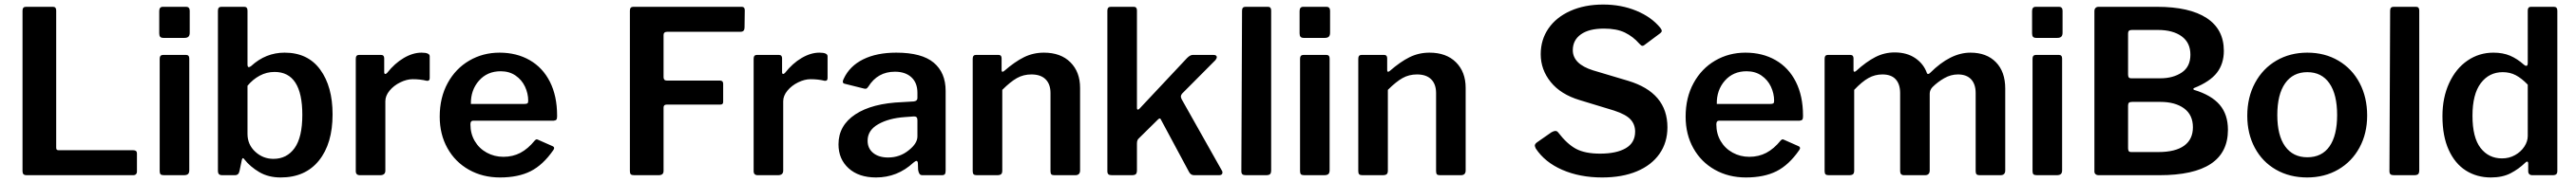

<svg xmlns="http://www.w3.org/2000/svg" viewBox="-20 -772 11325 802"><path d="M94 -742C84 -742 79 -736.3 79 -725V-18C79 -12 80.3 -7.5 83 -4.5C85.7 -1.5 90.7 0 98 0H565C571 0 575.3 -1.5 578 -4.5C580.7 -7.5 582 -11 582 -15V-96C582 -105.3 576.7 -110 566 -110H238C234 -110 231.2 -110.8 229.5 -112.5C227.8 -114.2 227 -117.3 227 -122V-726C227 -736.7 222.3 -742 213 -742Z M814 -628V-725C814 -730.3 812.7 -734.5 810 -737.5C807.3 -740.5 803.7 -742 799 -742H696C685.3 -742 680 -735.7 680 -723V-625C680 -618.3 681.3 -613.3 684 -610C686.7 -606.7 691.7 -605 699 -605H790C798.7 -605 804.8 -606.8 808.5 -610.5C812.2 -614.2 814 -620 814 -628ZM812 -22V-514C812 -524.7 807.3 -530 798 -530H697C687 -530 682 -524.3 682 -513V-18C682 -11.3 683.3 -6.7 686 -4C688.7 -1.3 693.7 0 701 0H788C796.7 0 802.8 -1.7 806.5 -5C810.2 -8.3 812 -14 812 -22Z M958 0H1012C1018 0 1022.7 -1.5 1026 -4.5C1029.3 -7.5 1031.7 -12.3 1033 -19L1043 -67C1044.3 -72.3 1046 -75 1048 -75C1050 -75 1052 -73.3 1054 -70C1071.3 -48 1093.3 -29.2 1120 -13.5C1146.7 2.2 1178 10 1214 10C1286 10 1342 -14.8 1382 -64.5C1422 -114.2 1442 -182 1442 -268C1442 -350 1423.8 -415.8 1387.5 -465.5C1351.2 -515.2 1299 -540 1231 -540C1175.7 -540 1126.7 -520.3 1084 -481C1079.3 -477.7 1076 -476 1074 -476C1070 -476 1068 -480 1068 -488V-725C1068 -736.3 1063.3 -742 1054 -742H953C943 -742 938 -736.3 938 -725V-20C938 -12.7 939.5 -7.5 942.5 -4.5C945.5 -1.5 950.7 0 958 0ZM1068 -182V-394C1083.3 -412.7 1101.2 -427.5 1121.5 -438.5C1141.8 -449.5 1163.7 -455 1187 -455C1268.3 -455 1309 -392 1309 -266C1309 -200 1297.7 -151.2 1275 -119.5C1252.3 -87.8 1221.3 -72 1182 -72C1151.3 -72 1124.7 -82.5 1102 -103.5C1079.3 -124.5 1068 -150.7 1068 -182Z M1544 -18C1544 -6 1550 0 1562 0H1651C1666.3 0 1674 -6.7 1674 -20V-326C1674 -342 1680.2 -357.5 1692.5 -372.5C1704.8 -387.5 1720.5 -399.7 1739.5 -409C1758.5 -418.3 1776.7 -423 1794 -423C1816.7 -423 1837.3 -420.7 1856 -416C1864.7 -414.7 1869 -418.7 1869 -428V-524C1869 -534.7 1857 -540 1833 -540C1807.7 -540 1781.7 -532.2 1755 -516.5C1728.3 -500.8 1704 -479 1682 -451C1678.7 -447.7 1676 -446 1674 -446C1670.7 -446 1669 -448.7 1669 -454V-515C1669 -525 1664.3 -530 1655 -530H1558C1548.7 -530 1544 -524.3 1544 -513Z M2067 -150.5C2054.3 -172.2 2048 -196.7 2048 -224C2048 -234.7 2051.7 -240 2059 -240H2413C2419.7 -240.7 2424 -242.3 2426 -245C2428 -247.7 2429 -252.3 2429 -259V-263C2429 -320.3 2418.5 -369.8 2397.5 -411.5C2376.5 -453.2 2346.8 -485 2308.5 -507C2270.2 -529 2226 -540 2176 -540C2127.3 -540 2083 -528.3 2043 -505C2003 -481.7 1971.3 -448.7 1948 -406C1924.7 -363.3 1913 -314 1913 -258C1913 -206 1924.3 -159.7 1947 -119C1969.7 -78.3 2001.2 -46.7 2041.5 -24C2081.8 -1.3 2127.3 10 2178 10C2231.3 10 2276.2 0.8 2312.5 -17.5C2348.8 -35.8 2382 -66.7 2412 -110C2414.7 -114 2416 -117 2416 -119C2416 -123 2413.7 -126 2409 -128L2348 -155C2344 -157 2341 -158 2339 -158C2337 -158 2334.3 -156.3 2331 -153C2311 -128.3 2289.8 -110.2 2267.5 -98.5C2245.2 -86.8 2220.3 -81 2193 -81C2166.3 -81 2141.8 -87.2 2119.5 -99.5C2097.2 -111.8 2079.7 -128.8 2067 -150.5ZM2285 -314H2050C2049.3 -354.7 2061.2 -388.8 2085.5 -416.5C2109.8 -444.2 2141.7 -458 2181 -458C2206.3 -458 2228.2 -451.7 2246.5 -439C2264.8 -426.3 2278.7 -410 2288 -390C2297.3 -370 2302 -349.3 2302 -328C2302 -322 2300.8 -318.2 2298.5 -316.5C2296.2 -314.8 2291.7 -314 2285 -314Z M2764 -742C2754 -742 2749 -736.3 2749 -725V-18C2749 -11.3 2750.3 -6.7 2753 -4C2755.7 -1.3 2760.7 0 2768 0H2875C2882.3 0 2887.8 -1.5 2891.5 -4.5C2895.2 -7.5 2897 -12.3 2897 -19V-298C2897 -306.7 2901.3 -311 2910 -311H3145C3150.3 -311 3154 -312 3156 -314C3158 -316 3159 -319 3159 -323V-403C3159 -412.3 3154.3 -417 3145 -417H2911C2901.7 -417 2897 -422 2897 -432V-618C2897 -627.3 2902.7 -632 2914 -632H3236C3247.3 -632 3253 -638.3 3253 -651L3254 -727C3254 -737 3249.7 -742 3241 -742Z M3293 -18C3293 -6 3299 0 3311 0H3400C3415.3 0 3423 -6.7 3423 -20V-326C3423 -342 3429.2 -357.5 3441.5 -372.5C3453.8 -387.5 3469.5 -399.7 3488.5 -409C3507.5 -418.3 3525.7 -423 3543 -423C3565.7 -423 3586.3 -420.7 3605 -416C3613.7 -414.7 3618 -418.7 3618 -428V-524C3618 -534.7 3606 -540 3582 -540C3556.7 -540 3530.7 -532.2 3504 -516.5C3477.3 -500.8 3453 -479 3431 -451C3427.7 -447.7 3425 -446 3423 -446C3419.7 -446 3418 -448.7 3418 -454V-515C3418 -525 3413.3 -530 3404 -530H3307C3297.7 -530 3293 -524.3 3293 -513Z M3831 10C3893.7 10 3948.3 -11.7 3995 -55C4001.7 -60.3 4006 -63 4008 -63C4012 -63 4014.3 -60 4015 -54L4016 -24C4017.3 -16 4019.3 -10 4022 -6C4024.7 -2 4029 0 4035 0H4120C4126.7 0 4131.2 -1.5 4133.5 -4.5C4135.8 -7.5 4137 -12.7 4137 -20V-372C4137 -425.3 4119.5 -466.7 4084.5 -496C4049.5 -525.3 3994.7 -540 3920 -540C3862.7 -540 3814.2 -530.2 3774.5 -510.5C3734.8 -490.8 3706.3 -462.3 3689 -425C3686.3 -419.7 3685 -415.3 3685 -412C3685 -407.3 3687.7 -404.3 3693 -403L3777 -382C3779 -381.3 3781.7 -381 3785 -381C3787.7 -381 3789.8 -381.8 3791.5 -383.5C3793.2 -385.2 3795 -387.3 3797 -390C3824.3 -434 3863.3 -456 3914 -456C3944.7 -456 3968.8 -447.8 3986.5 -431.5C4004.2 -415.2 4013 -392.3 4013 -363V-340C4013 -331.3 4007.7 -326.3 3997 -325L3947 -322C3858.3 -318.7 3789.3 -300.7 3740 -268C3690.7 -235.3 3666 -191.3 3666 -136C3666 -92.7 3680.8 -57.5 3710.5 -30.5C3740.2 -3.5 3780.3 10 3831 10ZM4009.5 -255C4011.8 -252.3 4013 -248 4013 -242V-171C4013 -150.3 4000.3 -130 3975 -110C3949 -88.7 3918.7 -78 3884 -78C3856.7 -78 3834.8 -84.7 3818.5 -98C3802.2 -111.3 3794 -129.3 3794 -152C3794 -182.7 3809.5 -206.8 3840.5 -224.5C3871.5 -242.2 3910.3 -252.7 3957 -256L3998 -259C4003.3 -259 4007.2 -257.7 4009.5 -255Z M4260 -4C4262.7 -1.3 4267.3 0 4274 0H4363C4371.7 0 4377.7 -1.5 4381 -4.5C4384.3 -7.5 4386 -12.7 4386 -20V-376C4410 -400 4431.5 -417.3 4450.5 -428C4469.5 -438.7 4490.7 -444 4514 -444C4541.3 -444 4562.2 -436.8 4576.5 -422.5C4590.8 -408.2 4598 -388 4598 -362V-18C4598 -11.3 4599.2 -6.7 4601.5 -4C4603.8 -1.3 4608.3 0 4615 0H4707C4721 0 4728 -7 4728 -21V-385C4728 -431.7 4713.8 -469.2 4685.5 -497.5C4657.2 -525.8 4618.3 -540 4569 -540C4537.7 -540 4508.5 -533.3 4481.5 -520C4454.5 -506.7 4425.3 -486.3 4394 -459C4390.7 -456.3 4388 -455.3 4386 -456C4384 -456.7 4383 -459 4383 -463V-515C4383 -525 4378.7 -530 4370 -530H4270C4260.7 -530 4256 -524.3 4256 -513V-18C4256 -11.3 4257.3 -6.7 4260 -4Z M5354 -12C5354 -15.3 5353 -18.3 5351 -21L5175 -334C5172.3 -339.3 5171 -343.7 5171 -347C5171 -350.3 5172.7 -354.3 5176 -359L5323 -507C5327 -512.3 5329 -516.7 5329 -520C5329 -526.7 5324 -530 5314 -530H5223C5215.7 -530 5207.3 -525.3 5198 -516L4990 -294C4987.3 -290.7 4984.7 -289 4982 -289C4979.3 -289 4978 -291.7 4978 -297V-726C4978 -736.7 4973.3 -742 4964 -742H4863C4853 -742 4848 -736.3 4848 -725V-18C4848 -11.3 4849.5 -6.7 4852.5 -4C4855.5 -1.3 4860.7 0 4868 0H4955C4963.7 0 4969.7 -1.5 4973 -4.5C4976.3 -7.5 4978 -13.3 4978 -22V-140C4978 -150.7 4981 -158.3 4987 -163L5070 -245C5073.3 -248.3 5076 -250 5078 -250C5080.7 -250 5083 -247.3 5085 -242L5205 -18C5210.3 -6 5218.3 0 5229 0H5339C5349 0 5354 -4 5354 -12Z M5568 -22V-726C5568 -736.7 5563.3 -742 5554 -742H5455C5445 -742 5440 -736.3 5440 -725L5437 -18C5437 -11.3 5438.5 -6.7 5441.5 -4C5444.5 -1.3 5449.7 0 5457 0H5545C5553.7 0 5559.7 -1.5 5563 -4.5C5566.3 -7.5 5568 -13.3 5568 -22Z M5827 -628V-725C5827 -730.3 5825.7 -734.5 5823 -737.5C5820.3 -740.5 5816.7 -742 5812 -742H5709C5698.3 -742 5693 -735.7 5693 -723V-625C5693 -618.3 5694.3 -613.3 5697 -610C5699.7 -606.7 5704.7 -605 5712 -605H5803C5811.7 -605 5817.8 -606.8 5821.5 -610.5C5825.2 -614.2 5827 -620 5827 -628ZM5825 -22V-514C5825 -524.7 5820.3 -530 5811 -530H5710C5700 -530 5695 -524.3 5695 -513V-18C5695 -11.3 5696.3 -6.7 5699 -4C5701.7 -1.3 5706.7 0 5714 0H5801C5809.7 0 5815.8 -1.7 5819.5 -5C5823.2 -8.3 5825 -14 5825 -22Z M5955 -4C5957.7 -1.3 5962.3 0 5969 0H6058C6066.7 0 6072.7 -1.5 6076 -4.5C6079.3 -7.5 6081 -12.7 6081 -20V-376C6105 -400 6126.5 -417.3 6145.5 -428C6164.5 -438.7 6185.7 -444 6209 -444C6236.3 -444 6257.2 -436.8 6271.5 -422.5C6285.8 -408.2 6293 -388 6293 -362V-18C6293 -11.3 6294.2 -6.7 6296.5 -4C6298.8 -1.3 6303.3 0 6310 0H6402C6416 0 6423 -7 6423 -21V-385C6423 -431.7 6408.8 -469.2 6380.5 -497.5C6352.2 -525.8 6313.3 -540 6264 -540C6232.7 -540 6203.5 -533.3 6176.5 -520C6149.5 -506.7 6120.3 -486.3 6089 -459C6085.7 -456.3 6083 -455.3 6081 -456C6079 -456.7 6078 -459 6078 -463V-515C6078 -525 6073.7 -530 6065 -530H5965C5955.7 -530 5951 -524.3 5951 -513V-18C5951 -11.3 5952.3 -6.7 5955 -4Z M7123 -628.5C7147 -616.8 7168 -600.7 7186 -580C7192 -573.3 7196.7 -570 7200 -570C7202.7 -570 7205.3 -571 7208 -573L7279 -626C7283 -629.3 7285 -632.7 7285 -636C7285 -639.3 7283 -643.7 7279 -649C7253 -681 7217.8 -706.2 7173.5 -724.5C7129.2 -742.8 7080.7 -752 7028 -752C6973.3 -752 6925.2 -742.7 6883.5 -724C6841.8 -705.3 6809.7 -679.5 6787 -646.5C6764.3 -613.5 6753 -575.7 6753 -533C6753 -487.7 6767.7 -446.8 6797 -410.5C6826.3 -374.2 6868.7 -347.7 6924 -331L7075 -285C7109.7 -273.7 7133.8 -260.7 7147.5 -246C7161.2 -231.3 7168 -213.3 7168 -192C7168 -159.3 7154.3 -135 7127 -119C7099.7 -103 7062 -95 7014 -95C6970 -95 6934.8 -102 6908.5 -116C6882.2 -130 6856 -154 6830 -188C6826.7 -192.7 6822.3 -195 6817 -195C6813 -195 6807.3 -193 6800 -189L6737 -145C6730.3 -140.3 6727 -135.3 6727 -130C6727 -128.7 6728.3 -124.7 6731 -118C6757.7 -77.3 6796.7 -45.8 6848 -23.5C6899.3 -1.2 6957.7 10 7023 10C7081.7 10 7132.5 1 7175.5 -17C7218.5 -35 7251.7 -60.7 7275 -94C7298.3 -127.3 7310 -166.3 7310 -211C7310 -313 7252.3 -381.3 7137 -416L6983 -462C6923.7 -480.7 6894 -510.3 6894 -551C6894 -580.3 6905.8 -603.5 6929.5 -620.5C6953.2 -637.5 6987 -646 7031 -646C7068.3 -646 7099 -640.2 7123 -628.5Z M7544 -150.5C7531.3 -172.2 7525 -196.7 7525 -224C7525 -234.7 7528.7 -240 7536 -240H7890C7896.7 -240.7 7901 -242.3 7903 -245C7905 -247.7 7906 -252.3 7906 -259V-263C7906 -320.3 7895.5 -369.8 7874.5 -411.5C7853.5 -453.2 7823.8 -485 7785.5 -507C7747.2 -529 7703 -540 7653 -540C7604.3 -540 7560 -528.3 7520 -505C7480 -481.7 7448.3 -448.7 7425 -406C7401.7 -363.3 7390 -314 7390 -258C7390 -206 7401.3 -159.7 7424 -119C7446.7 -78.3 7478.2 -46.7 7518.5 -24C7558.8 -1.3 7604.3 10 7655 10C7708.3 10 7753.2 0.8 7789.5 -17.5C7825.8 -35.8 7859 -66.7 7889 -110C7891.7 -114 7893 -117 7893 -119C7893 -123 7890.7 -126 7886 -128L7825 -155C7821 -157 7818 -158 7816 -158C7814 -158 7811.3 -156.3 7808 -153C7788 -128.3 7766.8 -110.2 7744.5 -98.5C7722.2 -86.8 7697.3 -81 7670 -81C7643.3 -81 7618.8 -87.2 7596.5 -99.5C7574.2 -111.8 7556.7 -128.8 7544 -150.5ZM7762 -314H7527C7526.3 -354.7 7538.2 -388.8 7562.5 -416.5C7586.8 -444.2 7618.7 -458 7658 -458C7683.3 -458 7705.2 -451.7 7723.5 -439C7741.8 -426.3 7755.7 -410 7765 -390C7774.3 -370 7779 -349.3 7779 -328C7779 -322 7777.8 -318.2 7775.5 -316.5C7773.2 -314.8 7768.7 -314 7762 -314Z M8005 -4C8007.7 -1.3 8012.3 0 8019 0H8108C8116.7 0 8122.7 -1.5 8126 -4.5C8129.3 -7.5 8131 -12.7 8131 -20V-376C8153.7 -400 8174.5 -417.3 8193.5 -428C8212.5 -438.7 8233 -444 8255 -444C8281 -444 8300.5 -436.8 8313.5 -422.5C8326.5 -408.2 8333 -388 8333 -362V-18C8333 -6 8338.7 0 8350 0H8442C8456 0 8463 -7 8463 -21V-359C8463 -369.7 8467 -379.3 8475 -388C8490.3 -403.3 8507.7 -416.5 8527 -427.5C8546.3 -438.5 8566.3 -444 8587 -444C8612.3 -444 8631.7 -436.8 8645 -422.5C8658.3 -408.2 8665 -388 8665 -362V-18C8665 -11.3 8666.3 -6.7 8669 -4C8671.7 -1.3 8676 0 8682 0H8774C8788 0 8795 -7 8795 -21V-382C8795 -431.3 8781.3 -470 8754 -498C8726.7 -526 8689.3 -540 8642 -540C8583.3 -540 8524.3 -510.3 8465 -451C8461.7 -447.7 8458.7 -446 8456 -446C8454 -446 8452.3 -447 8451 -449C8441.7 -476.3 8424.7 -498.5 8400 -515.5C8375.3 -532.5 8345 -541 8309 -541C8279 -541 8250.7 -534.2 8224 -520.5C8197.3 -506.8 8169 -486.3 8139 -459C8135.7 -456.3 8133 -455.3 8131 -456C8129 -456.7 8128 -459 8128 -463V-515C8128 -525 8123.3 -530 8114 -530H8015C8005.7 -530 8001 -524.3 8001 -513V-18C8001 -11.3 8002.3 -6.7 8005 -4Z M9047 -628V-725C9047 -730.3 9045.7 -734.5 9043 -737.5C9040.3 -740.5 9036.7 -742 9032 -742H8929C8918.3 -742 8913 -735.7 8913 -723V-625C8913 -618.3 8914.3 -613.3 8917 -610C8919.7 -606.7 8924.7 -605 8932 -605H9023C9031.7 -605 9037.8 -606.8 9041.5 -610.5C9045.2 -614.2 9047 -620 9047 -628ZM9045 -22V-514C9045 -524.7 9040.3 -530 9031 -530H8930C8920 -530 8915 -524.3 8915 -513V-18C8915 -11.3 8916.3 -6.7 8919 -4C8921.7 -1.3 8926.7 0 8934 0H9021C9029.7 0 9035.8 -1.7 9039.5 -5C9043.2 -8.3 9045 -14 9045 -22Z M9192 -4.5C9195.3 -1.5 9199.3 0 9204 0H9473C9673.7 0 9774 -66.7 9774 -200C9774 -245.3 9761.8 -282.2 9737.5 -310.5C9713.2 -338.8 9675.7 -360.7 9625 -376C9623 -376.7 9622 -378 9622 -380C9622 -382 9623 -383.3 9625 -384C9671.7 -402.7 9705.2 -425.2 9725.5 -451.5C9745.8 -477.8 9756 -510 9756 -548C9756 -611.3 9730.8 -659.5 9680.5 -692.5C9630.2 -725.5 9557.3 -742 9462 -742H9205C9199.7 -742 9195.3 -740.3 9192 -737C9188.7 -733.7 9187 -729 9187 -723V-16C9187 -11.3 9188.7 -7.5 9192 -4.5ZM9477 -427H9348C9343.3 -427 9340 -428.3 9338 -431C9336 -433.7 9335 -438 9335 -444V-625C9335 -630.3 9336.3 -634.2 9339 -636.5C9341.7 -638.8 9346 -640 9352 -640H9466C9510 -640 9544.8 -630.7 9570.5 -612C9596.2 -593.3 9609 -566.3 9609 -531C9609 -495.7 9596.3 -469.5 9571 -452.5C9545.7 -435.5 9514.3 -427 9477 -427ZM9468 -102H9348C9343.3 -102 9340 -103.3 9338 -106C9336 -108.7 9335 -113 9335 -119V-307C9335 -313 9336.3 -317.2 9339 -319.5C9341.7 -321.8 9346.3 -323 9353 -323H9477C9520.3 -323 9555 -313.5 9581 -294.5C9607 -275.5 9620 -247.7 9620 -211C9620 -175.7 9607.2 -148.7 9581.5 -130C9555.8 -111.3 9518 -102 9468 -102Z M9985 -24.5C10025 -1.5 10070.7 10 10122 10C10173.3 10 10219 -1.7 10259 -25C10299 -48.3 10330.2 -80.7 10352.5 -122C10374.8 -163.3 10386 -210.3 10386 -263C10386 -316.3 10375 -364 10353 -406C10331 -448 10300 -480.8 10260 -504.5C10220 -528.2 10174.3 -540 10123 -540C10072.3 -540 10027 -528.3 9987 -505C9947 -481.7 9915.7 -448.8 9893 -406.5C9870.3 -364.2 9859 -316 9859 -262C9859 -209.3 9870 -162.3 9892 -121C9914 -79.7 9945 -47.5 9985 -24.5ZM10220.5 -127C10198.2 -95 10165.7 -79 10123 -79C10081 -79 10048.5 -95 10025.5 -127C10002.5 -159 9991 -205 9991 -265C9991 -325.7 10002.5 -372.3 10025.5 -405C10048.5 -437.7 10081 -454 10123 -454C10165 -454 10197.3 -437.7 10220 -405C10242.7 -372.3 10254 -325.7 10254 -265C10254 -205 10242.8 -159 10220.5 -127Z M10615 -22V-726C10615 -736.7 10610.3 -742 10601 -742H10502C10492 -742 10487 -736.3 10487 -725L10484 -18C10484 -11.3 10485.5 -6.7 10488.5 -4C10491.5 -1.3 10496.7 0 10504 0H10592C10600.7 0 10606.7 -1.5 10610 -4.5C10613.3 -7.5 10615 -13.3 10615 -22Z M11094 -18C11094 -6 11100.3 0 11113 0H11201C11209 0 11214.5 -1.5 11217.5 -4.5C11220.5 -7.5 11222 -12.3 11222 -19V-725C11222 -736.3 11217 -742 11207 -742H11106C11096.7 -742 11092 -736.7 11092 -726V-495C11092 -486.3 11090 -482 11086 -482C11082 -482 11078.3 -483.7 11075 -487C11055.7 -504.3 11035.5 -517.5 11014.5 -526.5C10993.5 -535.5 10969 -540 10941 -540C10899 -540 10861 -528.3 10827 -505C10793 -481.7 10766.2 -448.7 10746.5 -406C10726.8 -363.3 10717 -314.7 10717 -260C10717 -201.3 10726.2 -151.8 10744.5 -111.5C10762.8 -71.2 10788 -40.8 10820 -20.5C10852 -0.2 10888.7 10 10930 10C10964 10 10992.8 3.8 11016.5 -8.5C11040.2 -20.8 11061.7 -36.3 11081 -55C11084.3 -58.3 11087 -60 11089 -60C11092.3 -60 11094 -57 11094 -51ZM11039.5 -440.5C11056.5 -431.5 11074 -417.7 11092 -399V-173C11092 -157 11087 -141.3 11077 -126C11067 -110.7 11053.3 -98.2 11036 -88.5C11018.7 -78.8 10999.7 -74 10979 -74C10939.7 -74 10908.2 -89.3 10884.5 -120C10860.8 -150.7 10849 -198 10849 -262C10849 -325.3 10861.2 -373.2 10885.5 -405.5C10909.8 -437.8 10942 -454 10982 -454C11003.3 -454 11022.5 -449.5 11039.5 -440.5Z"/></svg>

Font: Libre Franklin SemiBold
Style: Regular
Weight: 600
Designer: Pablo Impallari, Rodrigo Fuenzalida
Foundry: Impallari Type
Version: Version 1.002; ttfautohint (v1.5)